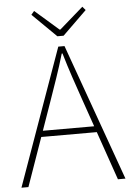

<svg xmlns="http://www.w3.org/2000/svg" viewBox="-61 -970 696 1015"><g transform="rotate(-5 287.0 -462.5)"><path d="M11 0 270 -726H303L563 0H523L372 -435Q349 -501 329 -560.5Q309 -620 289 -688H285Q265 -620 244.5 -560.5Q224 -501 201 -435L48 0ZM123 -258V-290H447V-258ZM270 -781 143 -906 159 -925 285 -815H289L415 -925L431 -906L303 -781Z"/></g></svg>

Font: Noto Sans HK Thin
Style: Regular
Weight: 100
Designer: Ryoko NISHIZUKA 西塚涼子 (kana, bopomofo & ideographs); Paul D. Hunt (Latin, Greek & Cyrillic); Sandoll Communications 산돌커뮤니
Foundry: Adobe
Version: Version 2.004-H2;hotconv 1.0.118;makeotfexe 2.5.65603